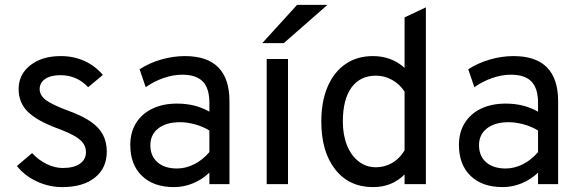

<svg xmlns="http://www.w3.org/2000/svg" viewBox="-20 -752 2367 784"><path d="M234 12Q180 12 130.2 -11.2Q80.5 -34.5 49 -74L111 -127Q138 -98 171 -82Q204 -66 236 -66Q281 -66 306 -83.2Q331 -100.5 331 -131Q331 -151 319.8 -167Q308.5 -183 282.8 -197.5Q257 -212 214 -228Q129.5 -259.5 92.8 -296.5Q56 -333.5 56 -388Q56 -448 103.8 -485.5Q151.5 -523 228 -523Q280.5 -523 324.5 -503.2Q368.5 -483.5 400 -446L340 -396Q294 -445 227 -445Q187.5 -445 164.8 -429.8Q142 -414.5 142 -388Q142 -362.5 167.8 -343.2Q193.5 -324 261 -299Q316 -279 350.2 -255.5Q384.5 -232 400.2 -202Q416 -172 416 -133Q416 -65.5 367.5 -26.8Q319 12 234 12Z M690 12Q607 12 559.5 -34Q512 -80 512 -160Q512 -211.5 535.5 -249.5Q559 -287.5 602 -308.2Q645 -329 703 -329Q740.5 -329 773.2 -320.8Q806 -312.5 835 -296V-332Q835 -391.5 808 -419.2Q781 -447 724 -447Q687.5 -447 648.2 -433.5Q609 -420 575 -396L550 -469Q588.5 -494.5 637.8 -508.8Q687 -523 735 -523Q826 -523 871.5 -476.8Q917 -430.5 917 -339V0H835V-47Q805 -18.5 767.5 -3.2Q730 12 690 12ZM703 -64Q738.5 -64 773.2 -81.5Q808 -99 835 -131V-219Q809.5 -235 777 -244Q744.5 -253 715 -253Q659 -253 626.5 -227.8Q594 -202.5 594 -159Q594 -115 623 -89.5Q652 -64 703 -64Z M1069 0V-511H1156V0ZM1051 -576 1193 -732H1317L1139 -576Z M1503 12Q1405.5 12 1348.8 -60.2Q1292 -132.5 1292 -256Q1292 -338 1317.8 -398Q1343.5 -458 1390.8 -490.5Q1438 -523 1503 -523Q1578 -523 1632 -475V-681L1719 -722V0H1632V-40Q1581.5 12 1503 12ZM1515 -69Q1551 -69 1581.8 -87Q1612.5 -105 1632 -138V-378Q1612.5 -408 1581.5 -425.5Q1550.5 -443 1515 -443Q1450.5 -443 1415.2 -394.5Q1380 -346 1380 -256Q1380 -200.5 1397 -158.5Q1414 -116.5 1444.5 -92.8Q1475 -69 1515 -69Z M2032 12Q1949 12 1901.5 -34Q1854 -80 1854 -160Q1854 -211.5 1877.5 -249.5Q1901 -287.5 1944 -308.2Q1987 -329 2045 -329Q2082.5 -329 2115.2 -320.8Q2148 -312.5 2177 -296V-332Q2177 -391.5 2150 -419.2Q2123 -447 2066 -447Q2029.5 -447 1990.2 -433.5Q1951 -420 1917 -396L1892 -469Q1930.5 -494.5 1979.8 -508.8Q2029 -523 2077 -523Q2168 -523 2213.5 -476.8Q2259 -430.5 2259 -339V0H2177V-47Q2147 -18.5 2109.5 -3.2Q2072 12 2032 12ZM2045 -64Q2080.5 -64 2115.2 -81.5Q2150 -99 2177 -131V-219Q2151.5 -235 2119 -244Q2086.5 -253 2057 -253Q2001 -253 1968.5 -227.8Q1936 -202.5 1936 -159Q1936 -115 1965 -89.5Q1994 -64 2045 -64Z"/></svg>

Font: Overpass
Style: Regular
Weight: 400
Designer: Delve Withrington, Dave Bailey, Thomas Jockin
Foundry: Delve Fonts LLC
Version: Version 4.000